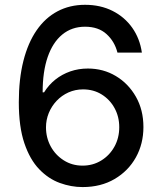

<svg xmlns="http://www.w3.org/2000/svg" viewBox="-20 -757 665 787"><path d="M318.4 9.8Q271.5 9.8 225.1 -7.1Q178.7 -23.9 140.6 -63.5Q102.5 -103 79.8 -170.2Q57.1 -237.3 57.1 -337.9Q57.1 -433.1 75.9 -507.3Q94.7 -581.5 130.1 -632.8Q165.5 -684.1 215.8 -710.7Q266.1 -737.3 328.6 -737.3Q391.6 -737.3 441.2 -712.4Q490.7 -687.5 522 -643.3Q553.2 -599.1 561.5 -541.5H461.4Q449.7 -587.4 416.5 -617.4Q383.3 -647.5 328.6 -647.5Q274.4 -647.5 235.4 -615.5Q196.3 -583.5 175.5 -523.4Q154.8 -463.4 154.8 -378.4H160.6Q179.7 -409.2 207 -430.9Q234.4 -452.6 268.3 -464.4Q302.2 -476.1 340.3 -476.1Q403.3 -476.1 454.8 -445.3Q506.3 -414.6 537.1 -360.4Q567.9 -306.2 567.9 -236.3Q567.9 -167.5 536.9 -111.8Q505.9 -56.2 449.7 -23.2Q393.6 9.8 318.4 9.8ZM318.4 -78.1Q360.8 -78.1 395 -99.1Q429.2 -120.1 449 -155.8Q468.8 -191.4 468.8 -235.8Q468.8 -278.8 449.5 -314Q430.2 -349.1 396.7 -369.9Q363.3 -390.6 320.3 -390.6Q288.6 -390.6 260.7 -378.2Q232.9 -365.7 212.2 -343.8Q191.4 -321.8 179.9 -293.7Q168.5 -265.6 168.5 -234.9Q168.5 -192.9 187.7 -157.2Q207 -121.6 241.2 -99.9Q275.4 -78.1 318.4 -78.1Z"/></svg>

Font: Inter Cardless
Style: Regular
Weight: 400
Designer: Rasmus Andersson
Foundry: rsms
Version: Version 4.001;git-9221beed3